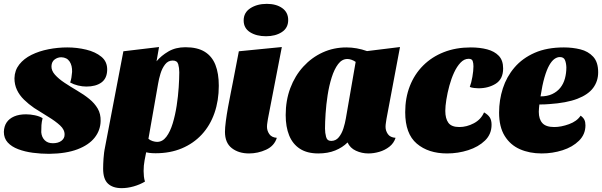

<svg xmlns="http://www.w3.org/2000/svg" viewBox="-44 -776 3123 996"><path d="M211 22Q168 22 126.5 16.5Q85 11 50.5 -2Q16 -15 -4 -37Q-24 -59 -24 -92Q-23 -121 -9.5 -141Q4 -161 29.5 -172Q55 -183 91 -183Q113 -183 137 -178Q161 -173 177 -163Q172 -143 171 -127Q170 -111 170 -90Q172 -65 187.5 -49Q203 -33 230 -33Q258 -33 274.5 -45.5Q291 -58 291 -77Q292 -103 267.5 -125.5Q243 -148 206.5 -170Q170 -192 133 -216Q104 -236 80.5 -259Q57 -282 44 -309.5Q31 -337 31 -370Q32 -411 56 -441.5Q80 -472 119.5 -491.5Q159 -511 207.5 -520.5Q256 -530 305 -530Q355 -530 403 -518.5Q451 -507 482 -481.5Q513 -456 512 -413Q511 -369 482 -348Q453 -327 404 -327Q383 -327 360.5 -332.5Q338 -338 320 -348Q324 -359 326.5 -373.5Q329 -388 330 -403Q331 -436 317 -457Q303 -478 274 -479Q255 -479 239.5 -467.5Q224 -456 223 -433Q222 -410 241 -388.5Q260 -367 291 -346.5Q322 -326 356 -306Q392 -285 419.5 -262.5Q447 -240 463 -212.5Q479 -185 478 -148Q477 -100 447 -62Q417 -24 358 -1.5Q299 21 211 22Z M763 19Q744 19 729.5 17Q715 15 694 9L500 -8L596 -510L781 -532L768 -458Q792 -487 829.5 -509Q867 -531 918 -531Q980 -531 1018 -507.5Q1056 -484 1073.5 -439.5Q1091 -395 1091 -331Q1091 -254 1068.5 -189.5Q1046 -125 1003 -78.5Q960 -32 899.5 -6.5Q839 19 763 19ZM587 200Q541 200 516 176.5Q491 153 491 99Q491 87 491.5 74Q492 61 493 46.5Q494 32 496 16Q498 0 502 -17L715 10Q711 30 706 56Q701 82 701 111Q701 125 702.5 139Q704 153 708 166Q681 182 649 191Q617 200 587 200ZM771 -40Q799 -40 819 -66.5Q839 -93 852 -136Q865 -179 872.5 -228Q880 -277 883 -323Q886 -369 886 -401Q886 -424 880.5 -443Q875 -462 852 -462Q828 -462 812.5 -442Q797 -422 788.5 -394Q780 -366 776 -341L726 -56Q735 -48 748 -44Q761 -40 771 -40Z M1248 20Q1194 20 1158.5 -7.5Q1123 -35 1123 -92Q1123 -113 1127.5 -147.5Q1132 -182 1139 -220.5Q1146 -259 1153 -293.5Q1160 -328 1164 -349L1195 -510L1418 -532L1346 -160Q1345 -152 1343 -140.5Q1341 -129 1341 -118Q1341 -98 1353 -80.5Q1365 -63 1392 -61Q1379 -19 1336.5 0.5Q1294 20 1248 20ZM1336 -588Q1286 -588 1253 -609Q1220 -630 1220 -670Q1220 -711 1255 -733.5Q1290 -756 1340 -756Q1389 -756 1420 -734Q1451 -712 1451 -672Q1451 -631 1418 -609.5Q1385 -588 1336 -588Z M1607 20Q1549 20 1511.5 -4.5Q1474 -29 1456 -73.5Q1438 -118 1438 -179Q1438 -255 1462 -319Q1486 -383 1529.5 -430.5Q1573 -478 1630 -504Q1687 -530 1753 -530Q1806 -530 1860 -511L2031 -532L1961 -160Q1960 -152 1958 -140Q1956 -128 1956 -118Q1956 -98 1968 -80.5Q1980 -63 2008 -61Q1999 -33 1976 -15Q1953 3 1924 11.5Q1895 20 1867 20Q1833 20 1802.5 6Q1772 -8 1759 -37Q1733 -11 1695 4.5Q1657 20 1607 20ZM1674 -45Q1698 -45 1713.5 -64Q1729 -83 1737.5 -110Q1746 -137 1750 -161L1801 -455Q1789 -463 1778 -466.5Q1767 -470 1758 -470Q1730 -470 1710 -443.5Q1690 -417 1676.5 -374Q1663 -331 1655.5 -282Q1648 -233 1645 -187Q1642 -141 1642 -109Q1642 -87 1647.5 -66Q1653 -45 1674 -45Z M2275 20Q2178 20 2118 -31Q2058 -82 2058 -194Q2058 -268 2082 -329.5Q2106 -391 2151 -436Q2196 -481 2258.5 -505.5Q2321 -530 2398 -530Q2445 -530 2483 -520Q2521 -510 2543.5 -486.5Q2566 -463 2566 -421Q2566 -366 2528 -342Q2490 -318 2438 -318Q2430 -318 2416 -319.5Q2402 -321 2393 -325Q2401 -346 2406.5 -377.5Q2412 -409 2412 -432Q2412 -448 2408 -459.5Q2404 -471 2387 -471Q2364 -471 2345 -451Q2326 -431 2311.5 -399.5Q2297 -368 2287 -331Q2277 -294 2271.5 -259.5Q2266 -225 2266 -201Q2266 -161 2282 -139Q2298 -117 2339 -117Q2377 -117 2414 -136.5Q2451 -156 2467 -193Q2488 -181 2497 -166.5Q2506 -152 2506 -129Q2506 -80 2472 -47Q2438 -14 2385 3Q2332 20 2275 20Z M2766 20Q2703 20 2653 -2Q2603 -24 2574 -71Q2545 -118 2545 -192Q2545 -257 2564.5 -317.5Q2584 -378 2625 -426Q2666 -474 2729.5 -502Q2793 -530 2881 -530Q2926 -530 2966.5 -520Q3007 -510 3033 -482Q3059 -454 3059 -401Q3059 -355 3033 -320Q3007 -285 2951 -263.5Q2895 -242 2805 -236Q2793 -235 2780.5 -234.5Q2768 -234 2754 -234Q2753 -225 2752 -214.5Q2751 -204 2751 -196Q2751 -158 2769.5 -137.5Q2788 -117 2831 -117Q2867 -117 2908 -132Q2949 -147 2968 -176Q2982 -166 2987.5 -154.5Q2993 -143 2993 -126Q2993 -79 2959.5 -46Q2926 -13 2874 3.5Q2822 20 2766 20ZM2760 -276Q2795 -276 2820.5 -288Q2846 -300 2862.5 -320.5Q2879 -341 2886.5 -368.5Q2894 -396 2894 -427Q2893 -450 2886.5 -465Q2880 -480 2860 -480Q2846 -480 2832 -470Q2818 -460 2805 -437Q2792 -414 2780.5 -374.5Q2769 -335 2760 -276Z"/></svg>

Font: Sansita Swashed Light Black
Style: Regular
Weight: 900
Version: Version 1.003